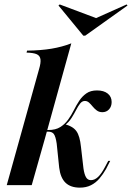

<svg xmlns="http://www.w3.org/2000/svg" viewBox="-20 -837 596 868"><path d="M341.1 11.3Q299.2 11.3 276.2 -10.9Q253.2 -33.1 247.6 -79L236.3 -187.9Q231.5 -220.2 223.4 -231Q215.3 -241.9 197.6 -241.9H174.2L175.8 -249.2H198.4Q231.5 -249.2 252.4 -262.5Q273.4 -275.8 287.9 -296Q302.4 -316.1 313.7 -338.7Q325 -361.3 338.3 -381.5Q351.6 -401.6 370.6 -414.9Q389.5 -428.2 418.5 -428.2Q449.2 -428.2 466.9 -414.1Q484.7 -400 484.7 -375.8Q484.7 -355.6 473 -342.7Q461.3 -329.8 442.7 -329.8Q428.2 -329.8 417.7 -337.5Q407.3 -345.2 399.2 -355.2Q391.1 -365.3 382.7 -373Q374.2 -380.6 363.7 -380.6Q351.6 -380.6 342.3 -369Q333.1 -357.3 324.2 -339.9Q315.3 -322.6 303.6 -304Q291.9 -285.5 274.2 -271.8L275 -275Q310.5 -265.3 325.8 -243.5Q341.1 -221.8 346 -173.4L357.3 -75.8Q361.3 -48.4 369 -35.5Q376.6 -22.6 391.1 -22.6Q408.1 -22.6 423.4 -37.1Q438.7 -51.6 454.8 -82.3L469.4 -109.7H478.2L459.7 -73.4Q446 -49.2 429.4 -29.8Q412.9 -10.5 391.1 0.4Q369.4 11.3 341.1 11.3ZM68.5 -208.1 156.5 -524.2Q165.3 -553.2 162.9 -569.4Q160.5 -585.5 146 -591.9Q131.5 -598.4 100 -599.2L102.4 -608.1Q164.5 -608.9 212.9 -616.9Q261.3 -625 302.4 -641.1L182.3 -208.1ZM10.5 0 68.5 -208.1H182.3L123.4 0ZM552.4 -816.9 556.5 -812.1 365.3 -675.8H356.5L244.4 -812.1L250 -816.9L430.6 -749.2L368.5 -734.7Z"/></svg>

Font: Playfair 144pt
Style: Bold Italic
Weight: 700
Italic angle: -15.6°
Designer: Claus Eggers Sørensen
Foundry: Claus Eggers Sørensen
Version: Version 2.203